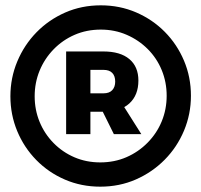

<svg xmlns="http://www.w3.org/2000/svg" viewBox="-20 -709 755 720"><path d="M356 -9Q285 -9 223.5 -35.5Q162 -62 116 -109Q70 -156 44.5 -217.5Q19 -279 19 -348Q19 -417 45 -479Q71 -541 117 -588Q163 -635 224.5 -662Q286 -689 358 -689Q429 -689 490.5 -662.5Q552 -636 598 -589.5Q644 -543 670 -481.5Q696 -420 696 -350Q696 -281 670 -219Q644 -157 597.5 -110Q551 -63 489.5 -36Q428 -9 356 -9ZM407 -206 349 -323H436L510 -206ZM356 -100Q409 -100 454 -119.5Q499 -139 533.5 -174Q568 -209 586.5 -254Q605 -299 605 -350Q605 -401 586.5 -446Q568 -491 534 -525Q500 -559 455 -578.5Q410 -598 358 -598Q305 -598 260 -578.5Q215 -559 181 -524Q147 -489 128.5 -444Q110 -399 110 -348Q110 -297 128.5 -252Q147 -207 181 -172.5Q215 -138 259.5 -119Q304 -100 356 -100ZM228 -206V-516H368Q431 -516 465 -487.5Q499 -459 499 -407Q499 -352 465 -321Q431 -290 368 -290H319V-206ZM319 -359H368Q390 -359 401 -371Q412 -383 412 -403Q412 -424 401 -435.5Q390 -447 368 -447H319Z"/></svg>

Font: Alexandria ExtraBold
Style: Regular
Weight: 800
Designer: Mohamed Gaber
Foundry: Kief Type Foundry
Version: Version 5.100